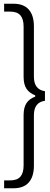

<svg xmlns="http://www.w3.org/2000/svg" viewBox="-20 -759 265 1025"><path d="M2 246V204H34Q72 204 89 184Q106 164 106 124V-145Q106 -185 121.5 -208.5Q137 -232 168 -243V-250Q137 -262 121.5 -285Q106 -308 106 -349V-617Q106 -657 89 -677Q72 -697 34 -697H2V-739H53Q106 -739 133.5 -708Q161 -677 161 -618V-349Q161 -281 220 -272V-221Q161 -213 161 -144V125Q161 184 133.5 215Q106 246 53 246Z"/></svg>

Font: Hanken Grotesk Light
Style: Regular
Weight: 300
Designer: Alfredo Marco Pradil
Foundry: Hanken Design Co.
Version: Version 3.014